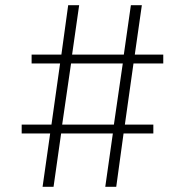

<svg xmlns="http://www.w3.org/2000/svg" viewBox="-20 -715 707 735"><path d="M63 -238H177L210 -472H101V-506H215L241 -695H283L256 -506H454L481 -695H523L496 -506H605V-472H491L458 -238H567V-204H453L425 0H383L412 -204H214L185 0H143L172 -204H63ZM218 -238H416L450 -472H252Z"/></svg>

Font: Bitter Light
Style: Regular
Weight: 300
Designer: Sol Matas, and Bitter project Authors
Foundry: Sol Matas
Version: Version 2.001